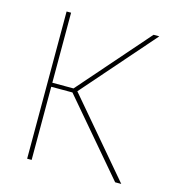

<svg xmlns="http://www.w3.org/2000/svg" viewBox="-98 -722 734 805"><g transform="rotate(15 269.0 -319.5)"><path d="M501 0H474.5L204 -317.5H108.5V-335H204L470 -639H495L218.5 -323L218 -333ZM112 0H92.5V-639H112Z"/></g></svg>

Font: Anek Malayalam Thin
Style: Regular
Weight: 250
Version: Version 1.003